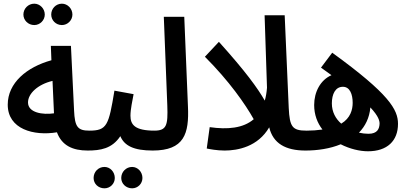

<svg xmlns="http://www.w3.org/2000/svg" viewBox="-20 -812 2216 1042"><path d="M316 -676C347 -676 373 -702 373 -733C373 -765 347 -792 316 -792C283 -792 258 -765 258 -733C258 -702 283 -676 316 -676ZM166 -676C197 -676 223 -702 223 -733C223 -765 197 -792 166 -792C133 -792 107 -765 107 -733C107 -702 133 -676 166 -676ZM456 5C498 5 519 -18 519 -51C519 -80 501 -103 465 -103C401 -103 386 -124 382 -212L365 -563H256L259 -485C125 -448 22 -362 22 -244C22 -111 163 -73 289 -94C316 -21 376 5 456 5ZM132 -256C132 -304 185 -354 265 -373L273 -197C212 -188 132 -200 132 -256Z M455 5C525 5 588 -5 633 -73C655 -21 706 5 809 5C852 5 872 -18 872 -51C872 -80 855 -103 819 -103C712 -103 688 -135 688 -184C688 -219 699 -268 705 -301L601 -320C570 -132 561 -103 465 -103ZM697 210C728 210 753 185 753 154C753 121 728 94 697 94C664 94 638 121 638 154C638 185 664 210 697 210ZM547 210C578 210 603 185 603 154C603 121 578 94 547 94C513 94 488 121 488 154C488 185 513 210 547 210Z M808 5C980 5 1007 -86 1000 -235L980 -721H869L888 -239C892 -131 884 -103 817 -103Z M1199 5C1271 5 1380 -16 1441 -121C1462 -34 1529 5 1638 5C1681 5 1701 -20 1701 -55C1701 -81 1684 -103 1643 -103C1566 -103 1552 -124 1547 -226L1525 -729H1416L1429 -336C1427 -310 1423 -287 1417 -266C1378 -334 1313 -424 1168 -585L1092 -504C1224 -372 1311 -247 1357 -165C1300 -116 1215 -108 1118 -122L1102 -6C1116 -3 1157 5 1199 5Z M1977 9C2082 9 2140 -48 2140 -140C2140 -217 2092 -302 1783 -526L1722 -445C1742 -430 1761 -417 1779 -404C1719 -378 1685 -313 1685 -242C1685 -190 1702 -145 1730 -109C1702 -105 1672 -103 1646 -103L1637 5C1703 5 1771 -5 1829 -29C1878 -4 1932 9 1977 9ZM1781 -251C1781 -301 1800 -341 1841 -341C1879 -341 1894 -300 1894 -254C1894 -217 1882 -171 1832 -141C1802 -167 1781 -204 1781 -251ZM2040 -141C2039 -113 2028 -86 1980 -86C1963 -86 1946 -88 1928 -92C1962 -127 1985 -172 1990 -229C2036 -180 2040 -155 2040 -141Z"/></svg>

Font: Noto Sans Arabic UI XCn SmBd
Style: Regular
Weight: 600
Width: 2
Designer: Monotype Design Team, Nadine Chahine and Nizar Qandah
Foundry: Monotype Imaging Inc.
Version: Version 2.010